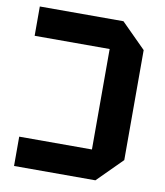

<svg xmlns="http://www.w3.org/2000/svg" viewBox="-80 -766 713 832"><g transform="rotate(10 277.0 -350.0)"><path d="M504 -592V-108L396 0H38V-129H358V-571H28V-700H396Z"/></g></svg>

Font: Tektur SemiBold
Style: Regular
Weight: 600
Designer: Adam Jagosz
Foundry: Adam Jagosz
Version: Version 1.005;gftools[0.9.30]